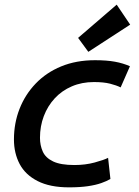

<svg xmlns="http://www.w3.org/2000/svg" viewBox="-20 -794 600 826"><path d="M277 12Q195 12 142 -15Q89 -42 64.5 -88.5Q40 -135 40 -194Q40 -264 64 -325.5Q88 -387 133.5 -434.5Q179 -482 243.5 -508.5Q308 -535 389 -535Q439 -535 474.5 -528.5Q510 -522 539 -509L499 -418Q481 -427 453.5 -434Q426 -441 384 -441Q332 -441 289 -422.5Q246 -404 215.5 -371Q185 -338 168.5 -294.5Q152 -251 152 -201Q152 -169 164 -142Q176 -115 208.5 -99.5Q241 -84 300 -84Q347 -84 387.5 -95Q428 -106 445 -115L455 -24Q440 -15 416 -6.5Q392 2 358 7Q324 12 277 12ZM360 -571 316 -631 482 -774 540 -688Z"/></svg>

Font: Ubuntu Sans Mono Medium
Style: Italic
Weight: 500
Italic angle: -13.5°
Monospace: yes
Designer: Dalton Maag Ltd
Foundry: Dalton Maag Ltd
Version: Version 1.006